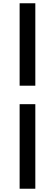

<svg xmlns="http://www.w3.org/2000/svg" viewBox="-20 -871 336 1174"><path d="M100 -347V-851H196V-347ZM100 283V-234H196V283Z"/></svg>

Font: Chiron Sans HK TT
Style: Bold
Weight: 700
Designer: Ryoko NISHIZUKA 西塚涼子 (kana, bopomofo & ideographs); Paul D. Hunt (Latin, Greek & Cyrillic); Sandoll Communications 산돌커뮤니
Foundry: Adobe
Version: Version 2.022;hotconv 1.0.109;makeotfexe 2.5.65596